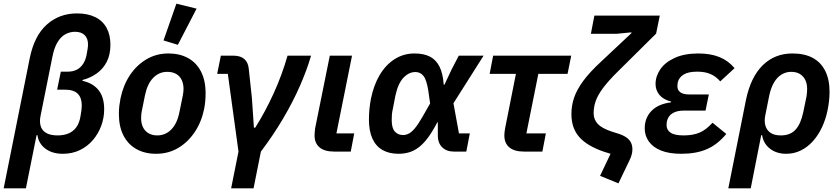

<svg xmlns="http://www.w3.org/2000/svg" viewBox="-40 -825 4571 1045"><path d="M-20 200 122 -509Q147 -631 215 -691.5Q283 -752 379 -752Q437 -752 478 -732Q519 -712 540 -673.5Q561 -635 561 -582Q561 -528 541.5 -489.5Q522 -451 487.5 -426Q453 -401 410 -390L409 -385Q465 -373 496 -335Q527 -297 527 -230Q527 -184 511 -140.5Q495 -97 465.5 -62.5Q436 -28 394.5 -8Q353 12 302 12Q244 12 207 -16Q170 -44 164 -89H159L101 200ZM271 -337 291 -435H329Q357 -435 377.5 -445.5Q398 -456 411.5 -476Q425 -496 431 -525Q435 -546 437 -559.5Q439 -573 439 -584Q439 -615 421 -633.5Q403 -652 368 -652Q341 -652 316.5 -639Q292 -626 273.5 -596Q255 -566 245 -515L181 -196Q174 -163 181.5 -138.5Q189 -114 212 -101Q235 -88 273 -88Q307 -88 332.5 -98.5Q358 -109 375 -132Q392 -155 398 -192Q402 -213 403.5 -226.5Q405 -240 405 -252Q405 -293 383 -315Q361 -337 313 -337Z M810 12Q748 12 702.5 -13.5Q657 -39 632 -87.5Q607 -136 607 -205Q607 -228 609.5 -249Q612 -270 616 -290Q631 -362 667.5 -416.5Q704 -471 757.5 -502.5Q811 -534 877 -534Q938 -534 983.5 -509Q1029 -484 1054 -435.5Q1079 -387 1079 -317Q1079 -295 1077 -273.5Q1075 -252 1071 -232Q1057 -162 1020 -106.5Q983 -51 929.5 -19.5Q876 12 810 12ZM816 -88Q861 -88 893 -121Q925 -154 937 -217L955 -305Q956 -312 957.5 -321Q959 -330 959 -340Q959 -368 949 -389.5Q939 -411 919 -422.5Q899 -434 870 -434Q826 -434 794 -401.5Q762 -369 749 -306L731 -217Q730 -211 729 -202Q728 -193 728 -182Q728 -154 738 -133Q748 -112 768 -100Q788 -88 816 -88ZM1030 -778 928 -581 850 -605 920 -805Z M1218 200 1258 0 1200 -423H1142L1162 -522H1230Q1269 -522 1290 -503.5Q1311 -485 1314 -450L1331 -292L1342 -130H1349Q1404 -217 1449.5 -317Q1495 -417 1525 -522H1653Q1630 -443 1592 -356.5Q1554 -270 1501 -180Q1448 -90 1380 0L1340 200Z M1888 -99 1869 0H1779Q1726 0 1699 -23Q1672 -46 1672 -88Q1672 -95 1673 -105.5Q1674 -116 1675 -126L1755 -522H1876L1791 -99Z M2517 -99 2498 0H2430Q2390 0 2366 -24Q2342 -48 2343 -92V-159H2340Q2314 -109 2289.5 -76Q2265 -43 2239.5 -23.5Q2214 -4 2186.5 4Q2159 12 2129 12Q2078 12 2042 -8.5Q2006 -29 1987 -70.5Q1968 -112 1968 -174Q1968 -205 1971 -233.5Q1974 -262 1979 -288Q1994 -362 2027 -417.5Q2060 -473 2108.5 -503.5Q2157 -534 2216 -534Q2267 -534 2300.5 -516.5Q2334 -499 2352.5 -461.5Q2371 -424 2375 -364H2379L2418 -447L2457 -522H2592L2428 -263L2458 -99ZM2154 -90Q2169 -90 2185 -98Q2201 -106 2219 -128Q2237 -150 2260 -190L2301 -262L2291 -332Q2282 -390 2265 -411.5Q2248 -433 2221 -433Q2185 -433 2155.5 -401.5Q2126 -370 2112 -304L2098 -232Q2094 -215 2093 -201.5Q2092 -188 2092 -171Q2092 -128 2109 -109Q2126 -90 2154 -90Z M2912 0H2812Q2759 0 2732 -23Q2705 -46 2705 -88Q2705 -95 2706 -105.5Q2707 -116 2709 -126L2768 -423H2625L2644 -522H3069L3049 -423H2890L2825 -99H2931Z M3176 -641 3195 -740H3551L3531 -642L3325 -438Q3271 -385 3241.5 -345Q3212 -305 3201.5 -273Q3191 -241 3191 -209Q3191 -175 3213 -151Q3235 -127 3289 -109L3330 -96Q3366 -84 3384 -64Q3402 -44 3402 -13Q3402 2 3398 17Q3394 32 3385 50L3326 173L3226 132L3283 12L3245 0Q3155 -31 3112.5 -79.5Q3070 -128 3070 -204Q3070 -250 3084.5 -293Q3099 -336 3134 -384Q3169 -432 3233 -491L3396 -644L3397 -649L3315 -641Z M3838 -157 3913 -96Q3865 -38 3807 -13Q3749 12 3668 12Q3601 12 3557 -6Q3513 -24 3491 -55.5Q3469 -87 3469 -126Q3469 -183 3505.5 -221Q3542 -259 3612 -268L3613 -272Q3570 -283 3549 -308.5Q3528 -334 3528 -368Q3528 -410 3554 -448Q3580 -486 3632.5 -510Q3685 -534 3761 -534Q3827 -534 3875.5 -514.5Q3924 -495 3958 -454L3880 -382Q3857 -409 3827 -422Q3797 -435 3755 -435Q3706 -435 3680.5 -419Q3655 -403 3649 -377Q3648 -372 3647.5 -366.5Q3647 -361 3647 -354Q3647 -335 3662.5 -323Q3678 -311 3711 -311H3818L3800 -223H3681Q3643 -223 3619.5 -208Q3596 -193 3590 -165Q3589 -161 3588.5 -156Q3588 -151 3588 -143Q3588 -118 3609.5 -103Q3631 -88 3681 -88Q3731 -88 3767 -103Q3803 -118 3838 -157Z M3924 200 4020 -281Q4046 -406 4111.5 -470Q4177 -534 4273 -534Q4338 -534 4382.5 -510.5Q4427 -487 4451 -440Q4475 -393 4475 -325Q4475 -299 4472 -273.5Q4469 -248 4464 -224Q4454 -175 4433.5 -131.5Q4413 -88 4384 -56Q4355 -24 4318.5 -6Q4282 12 4239 12Q4186 12 4150.5 -16Q4115 -44 4108 -89H4103L4046 200ZM4210 -88Q4262 -88 4290.5 -120Q4319 -152 4332 -215L4350 -302Q4351 -309 4352 -319Q4353 -329 4353 -341Q4353 -369 4343 -389.5Q4333 -410 4314 -422Q4295 -434 4266 -434Q4238 -434 4214 -419.5Q4190 -405 4173 -376.5Q4156 -348 4147 -306L4125 -196Q4119 -167 4125.5 -142.5Q4132 -118 4152.5 -103Q4173 -88 4210 -88Z"/></svg>

Font: IBM Plex Sans SemiBold
Style: Italic
Weight: 600
Italic angle: -11.31°
Designer: Mike Abbink, Paul van der Laan, Pieter van Rosmalen
Foundry: Bold Monday
Version: Version 3.201